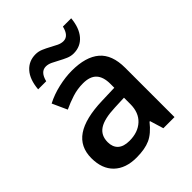

<svg xmlns="http://www.w3.org/2000/svg" viewBox="-210 -868 1001 1001"><g transform="rotate(-45 290.0 -367.5)"><path d="M419.9 0 397 -75.2H393.1Q354 -25.9 314.5 -8.1Q274.9 9.8 212.9 9.8Q133.3 9.8 88.6 -33.2Q43.9 -76.2 43.9 -154.8Q43.9 -238.3 106 -280.8Q168 -323.2 294.9 -327.1L388.2 -330.1V-358.9Q388.2 -410.6 364 -436.3Q339.8 -461.9 289.1 -461.9Q247.6 -461.9 209.5 -449.7Q171.4 -437.5 136.2 -420.9L99.1 -502.9Q143.1 -525.9 195.3 -537.8Q247.6 -549.8 293.9 -549.8Q397 -549.8 449.5 -504.9Q502 -460 502 -363.8V0ZM249 -78.1Q311.5 -78.1 349.4 -113Q387.2 -147.9 387.2 -210.9V-257.8L317.9 -254.9Q236.8 -252 200 -227.8Q163.1 -203.6 163.1 -153.8Q163.1 -117.7 184.6 -97.9Q206.1 -78.1 249 -78.1ZM365.2 -606Q344.7 -606 325 -614.5Q305.2 -623 286.1 -633.5Q267.1 -644 249 -652.6Q231 -661.1 214.4 -661.1Q174.8 -661.1 161.1 -605H101.6Q107.4 -672.9 139.4 -708.5Q171.4 -744.1 221.2 -744.1Q242.2 -744.1 262.2 -735.6Q282.2 -727.1 301.3 -716.6Q320.3 -706.1 338.1 -697.5Q356 -689 372.6 -689Q411.1 -689 424.3 -745.1H485.4Q479.5 -679.7 447.8 -642.8Q416 -606 365.2 -606Z"/></g></svg>

Font: JBL Sans
Style: Semibold
Weight: 600
Version: Version 1.10